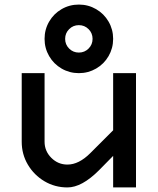

<svg xmlns="http://www.w3.org/2000/svg" viewBox="-20 -820 690 840"><path d="M275 0Q220 0 174.5 -27Q129 -54 102 -99.5Q75 -145 75 -200V-500H175V-200Q175 -159 204.5 -129.5Q234 -100 275 -100Q325 -100 375 -150L475 -250V-500H575V0H475V-138L413 -75Q338 0 275 0ZM325 -500Q284 -500 249.5 -520Q215 -540 195 -574.5Q175 -609 175 -650Q175 -691 195 -725.5Q215 -760 249.5 -780Q284 -800 325 -800Q366 -800 400.5 -780Q435 -760 455 -725.5Q475 -691 475 -650Q475 -609 455 -574.5Q435 -540 400.5 -520Q366 -500 325 -500ZM325 -590Q350 -590 367.5 -607.5Q385 -625 385 -650Q385 -675 367.5 -692.5Q350 -710 325 -710Q300 -710 282.5 -692.5Q265 -675 265 -650Q265 -625 282.5 -607.5Q300 -590 325 -590Z"/></svg>

Font: Monoikos Medium
Style: Regular
Weight: 500
Designer: Brian Krent
Version: Version 0.088